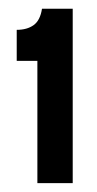

<svg xmlns="http://www.w3.org/2000/svg" viewBox="-20 -683 218 433"><path d="M64.3 -270V-545.7H17.7V-615.7Q41 -615.7 55.8 -626.3Q70.7 -637 74.7 -663.3H144V-270Z"/></svg>

Font: Bricolage Grotesque 96pt ExtraBold SemiCondensed
Style: Regular
Weight: 800
Width: 4
Version: Version 1.001;gftools[0.9.33.dev8+g029e19f]